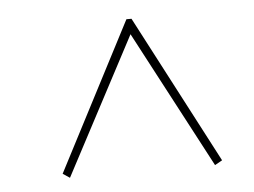

<svg xmlns="http://www.w3.org/2000/svg" viewBox="-35 -511 547 414"><g transform="rotate(-5 238.5 -304.0)"><path d="M431 -148 415 -139 258 -436 101 -139 86 -149 252 -469H263Z"/></g></svg>

Font: Elsie
Style: Regular
Weight: 400
Designer: Alejandro Inler
Foundry: Alejandro Inler
Version: 1.002